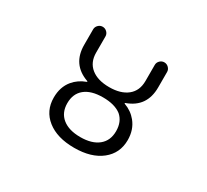

<svg xmlns="http://www.w3.org/2000/svg" viewBox="-146 -982 1293 1199"><g transform="rotate(30 500.0 -383.0)"><path d="M634.8 -337.9Q587.9 -374 502.9 -374Q418 -374 372.6 -336.9Q327.1 -299.8 327.1 -231.4Q327.1 -163.1 373.5 -125.5Q419.9 -87.9 502.9 -87.9Q585.9 -87.9 632.3 -125.5Q678.7 -163.1 678.7 -231.4Q678.7 -299.8 634.8 -337.9ZM236.3 -599.6V-710.9Q236.3 -728.5 249.5 -741.7Q262.7 -754.9 280.8 -754.9Q298.8 -754.9 312 -741.7Q325.2 -728.5 325.2 -710.9V-594.7Q325.2 -524.4 372.6 -486.3Q419.9 -448.2 502.9 -448.2Q585.9 -448.2 633.3 -486.3Q680.7 -524.4 680.7 -594.7V-710.9Q680.7 -728.5 693.8 -741.7Q707 -754.9 725.1 -754.9Q743.2 -754.9 756.3 -741.7Q769.5 -728.5 769.5 -710.9V-599.6Q769.5 -459 640.6 -413.1Q637.7 -412.1 637.7 -410.2Q637.7 -408.2 639.6 -407.2Q693.4 -387.7 727.5 -345.7Q769.5 -293.9 769.5 -219.7Q769.5 -125 697.8 -67.9Q626 -10.7 502.9 -10.7Q379.9 -10.7 308.1 -67.4Q236.3 -124 236.3 -219.7Q236.3 -295.9 278.3 -346.7Q312.5 -387.7 366.2 -407.2Q368.2 -408.2 368.2 -410.2Q368.2 -412.1 365.2 -413.1Q236.3 -459 236.3 -599.6Z"/></g></svg>

Font: Rounded-X Mgen+ 1m regular
Style: Regular
Weight: 400
Designer: [Source Han Sans]
Ryoko NISHIZUKA  (kana & ideographs); Paul D. Hunt (Latin, Greek & Cyrillic); Wenlong ZHANG  (bopomofo
Version: Version 1.059.20150602